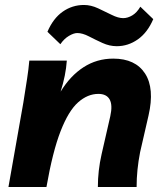

<svg xmlns="http://www.w3.org/2000/svg" viewBox="-20 -753 663 773"><path d="M14 0 74 -340Q83 -397 89 -435.5Q95 -474 98 -509H249Q245 -450 224 -384Q263 -448 316.5 -482.5Q370 -517 436 -517Q525 -517 564 -457Q603 -397 578 -288L544 -140Q537 -104 533.5 -69.5Q530 -35 530 0H374Q374 -66 389 -132L424 -285Q434 -330 421.5 -352.5Q409 -375 376 -375Q333 -375 294.5 -341Q256 -307 224 -225Q192 -143 167 0ZM450 -567Q421 -567 392.5 -580Q364 -593 338 -606.5Q312 -620 291 -620Q277 -620 257.5 -608.5Q238 -597 223 -575L171 -625Q194 -679 232.5 -706Q271 -733 318 -733Q346 -733 375 -719.5Q404 -706 430 -693Q456 -680 476 -680Q494 -680 512.5 -691Q531 -702 545 -726L597 -676Q574 -622 535 -594.5Q496 -567 450 -567Z"/></svg>

Font: Livvic
Style: Bold Italic
Weight: 700
Italic angle: -10°
Designer: Jacques Le Bailly, Baron von Fonthausen
Version: Version 1.001; ttfautohint (v1.8.2)